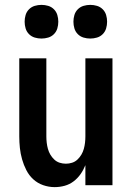

<svg xmlns="http://www.w3.org/2000/svg" viewBox="-20 -759 540 787"><path d="M204 8Q180 8 157 0Q134 -8 116.5 -24Q99 -40 88 -61.5Q77 -83 70.5 -106Q64 -129 61.5 -152.5Q59 -176 59 -200V-520H170V-200Q170 -187 171.5 -174Q173 -161 176.5 -148.5Q180 -136 186.5 -125Q193 -114 202.5 -105Q212 -96 224.5 -92Q237 -88 250 -88Q263 -88 275.5 -92Q288 -96 297.5 -105Q307 -114 313.5 -125Q320 -136 323.5 -148.5Q327 -161 328.5 -174Q330 -187 330 -200V-520H441V0H330V-82Q322 -62 310 -45Q298 -28 281.5 -15.5Q265 -3 245 2.5Q225 8 204 8ZM350 -601Q336 -601 322.5 -605Q309 -609 299 -619Q289 -629 285 -642.5Q281 -656 281 -670Q281 -684 285 -697.5Q289 -711 299 -721Q309 -731 322.5 -735Q336 -739 350 -739Q364 -739 377.5 -735Q391 -731 401 -721Q411 -711 415 -697.5Q419 -684 419 -670Q419 -656 415 -642.5Q411 -629 401 -619Q391 -609 377.5 -605Q364 -601 350 -601ZM150 -601Q136 -601 122.5 -605Q109 -609 99 -619Q89 -629 85 -642.5Q81 -656 81 -670Q81 -684 85 -697.5Q89 -711 99 -721Q109 -731 122.5 -735Q136 -739 150 -739Q164 -739 177.5 -735Q191 -731 201 -721Q211 -711 215 -697.5Q219 -684 219 -670Q219 -656 215 -642.5Q211 -629 201 -619Q191 -609 177.5 -605Q164 -601 150 -601Z"/></svg>

Font: Iosevka Custom
Style: Bold
Weight: 700
Monospace: yes
Designer: Belleve Invis
Foundry: Belleve Invis
Version: Version 30.3.3; ttfautohint (v1.8.3)